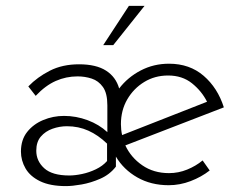

<svg xmlns="http://www.w3.org/2000/svg" viewBox="-20 -620 820 651"><path d="M204 11Q150 11 116 -5.5Q82 -22 66.5 -49Q51 -76 51 -106Q51 -146 72 -172.5Q93 -199 126.5 -213Q160 -227 197 -227Q238 -227 277 -212.5Q316 -198 344 -172V-263Q344 -304 329 -325Q314 -346 291 -353.5Q268 -361 243 -361Q204 -361 169 -345.5Q134 -330 101 -295L76 -327Q107 -359 149.5 -380.5Q192 -402 248 -402Q306 -402 339.5 -380.5Q373 -359 384 -320Q413 -358 457 -381Q501 -404 553 -404Q623 -404 670.5 -363Q718 -322 739 -256L405 -127Q424 -86 462.5 -59.5Q501 -33 553 -33Q585 -33 614.5 -45Q644 -57 667 -76L691 -42Q663 -20 626.5 -6Q590 8 552 8Q492 8 445.5 -18.5Q399 -45 373 -89V-55Q352 -28 320 -14Q288 0 256.5 5.5Q225 11 204 11ZM390 -199Q390 -180 394 -162L682 -275Q664 -311 631 -337.5Q598 -364 550 -364Q505 -364 469 -342Q433 -320 411.5 -283Q390 -246 390 -199ZM103 -109Q103 -74 130 -49.5Q157 -25 215 -25Q234 -25 258 -30Q282 -35 305 -46Q328 -57 343 -74V-133Q313 -162 279.5 -177Q246 -192 207 -192Q182 -192 158 -183.5Q134 -175 118.5 -157Q103 -139 103 -109ZM470 -600 364 -467H330L417 -600Z"/></svg>

Font: Synthetic Light
Style: Regular
Weight: 300
Designer: Santiago Orozco
Foundry: Typemade
Version: Version 2.000; ttfautohint (v1.8.4.7-5d5b)